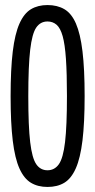

<svg xmlns="http://www.w3.org/2000/svg" viewBox="-20 -730 377 760"><path d="M168 10Q130 10 102.5 -6.5Q75 -23 57 -63Q39 -103 30.5 -173Q22 -243 22 -349Q22 -456 30.5 -526Q39 -596 57 -636.5Q75 -677 102.5 -693.5Q130 -710 168 -710Q207 -710 235 -693.5Q263 -677 280.5 -637Q298 -597 306.5 -527Q315 -457 315 -350Q315 -244 306.5 -174Q298 -104 280 -63.5Q262 -23 234.5 -6.5Q207 10 168 10ZM168 -56Q196 -56 213 -80Q230 -104 237.5 -167.5Q245 -231 245 -350Q245 -439 241 -497Q237 -555 228 -587Q219 -619 204 -632Q189 -645 168 -645Q140 -645 123.5 -621Q107 -597 99.5 -533Q92 -469 92 -349Q92 -230 99.5 -167Q107 -104 123.5 -80Q140 -56 168 -56Z"/></svg>

Font: Georama ExtraCondensed
Style: Regular
Weight: 400
Width: 2
Designer: Jean-Baptiste Levee
Foundry: Production Type
Version: Version 1.000